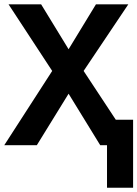

<svg xmlns="http://www.w3.org/2000/svg" viewBox="-20 -679 643 898"><path d="M602.5 -119.1V199.2H480.5V0H448.7L300.8 -240.7L152.3 0H0L224.1 -347.2L20 -658.7H172.4L300.8 -448.7L428.7 -658.7H580.1L371.1 -347.2L521.5 -119.1Z"/></svg>

Font: Cousine
Style: Bold
Weight: 700
Monospace: yes
Designer: Steve Matteson
Foundry: Ascender Corporation
Version: Version 1.20